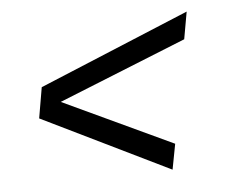

<svg xmlns="http://www.w3.org/2000/svg" viewBox="-36 -467 524 435"><g transform="rotate(-5 226.0 -249.0)"><path d="M340 -72 49 -214 61 -284 403 -426 392 -364 101 -247 351 -130Z"/></g></svg>

Font: Archivo ExtraCondensed ExtraLight
Style: Italic
Weight: 250
Width: 2
Italic angle: -10°
Designer: Hector Gatti
Foundry: Omnibus-Type
Version: Version 2.001